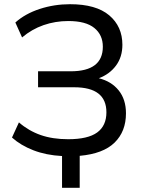

<svg xmlns="http://www.w3.org/2000/svg" viewBox="-20 -734 679 913"><path d="M275 159V8Q199 4 138.5 -19.5Q78 -43 37 -80L70 -152Q116 -112 173 -92Q230 -72 304 -72Q398 -72 442 -104Q486 -136 486 -200Q486 -319 333 -319H161V-395H316Q469 -395 469 -512Q469 -568 428.5 -601Q388 -634 305 -634Q243 -634 187 -614.5Q131 -595 85 -556L53 -627Q100 -669 169 -691.5Q238 -714 313 -714Q437 -714 499.5 -661Q562 -608 562 -521Q562 -463 531.5 -422Q501 -381 450 -362Q510 -347 544.5 -304Q579 -261 579 -195Q579 -109 525 -56Q471 -3 359 7V159Z"/></svg>

Font: Nunito Sans Medium
Style: Regular
Weight: 500
Designer: Vernon Adams
Foundry: Vernon Adams
Version: Version 3.101; ttfautohint (v1.8.4.7-5d5b);gftools[0.9.27]